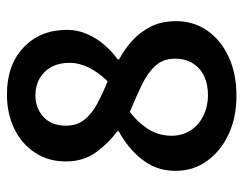

<svg xmlns="http://www.w3.org/2000/svg" viewBox="-94 -595 701 553"><g transform="rotate(-90 256.5 -318.5)"><path d="M257 12Q195 12 146.5 -10.5Q98 -33 69.5 -72.5Q41 -112 41 -163Q41 -203 57 -233.5Q73 -264 99 -287.5Q125 -311 155 -327V-331Q120 -357 94 -393Q68 -429 68 -479Q68 -530 93.5 -568.5Q119 -607 162.5 -628Q206 -649 261 -649Q346 -649 396.5 -601Q447 -553 447 -476Q447 -445 434.5 -417Q422 -389 402.5 -367Q383 -345 362 -330V-326Q392 -310 416.5 -287.5Q441 -265 456.5 -234.5Q472 -204 472 -161Q472 -112 445.5 -73Q419 -34 370.5 -11Q322 12 257 12ZM299 -359Q324 -385 338 -412.5Q352 -440 352 -469Q352 -498 341 -519.5Q330 -541 308.5 -554Q287 -567 258 -567Q222 -567 196.5 -544Q171 -521 171 -479Q171 -447 188.5 -425.5Q206 -404 235 -388.5Q264 -373 299 -359ZM259 -70Q290 -70 313.5 -81Q337 -92 350.5 -113.5Q364 -135 364 -165Q364 -199 343.5 -221.5Q323 -244 288.5 -260.5Q254 -277 211 -295Q181 -273 161.5 -242.5Q142 -212 142 -175Q142 -144 157.5 -120Q173 -96 200 -83Q227 -70 259 -70Z"/></g></svg>

Font: Mada SemiBold
Style: Regular
Weight: 600
Designer: Khaled Hosny
Version: Version 1.5